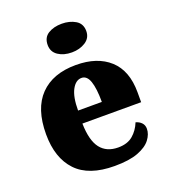

<svg xmlns="http://www.w3.org/2000/svg" viewBox="-142 -881 882 995"><g transform="rotate(-20 299.0 -383.5)"><path d="M320 10Q178 10 109.5 -62.5Q41 -135 41 -266Q41 -407 111 -479Q181 -551 308 -551Q426 -551 493.5 -489.5Q561 -428 561 -309V-254H237Q239 -160 272.5 -117Q306 -74 370 -74Q421 -74 451.5 -100Q482 -126 498 -166Q517 -161 529.5 -148Q542 -135 542 -115Q542 -85 520 -56Q498 -27 449.5 -8.5Q401 10 320 10ZM370 -325Q370 -399 356.5 -438.5Q343 -478 313 -478Q281 -478 260 -439Q239 -400 239 -325ZM313 -619Q268 -619 237.5 -639.5Q207 -660 207 -698Q207 -739 237.5 -758Q268 -777 313 -777Q356 -777 388 -758Q420 -739 420 -698Q420 -660 388 -639.5Q356 -619 313 -619Z"/></g></svg>

Font: Noto Serif Hentaigana Black
Style: Regular
Weight: 900
Designer: Kazuhiro Yamada
Foundry: nipponia
Version: Version 1.000; ttfautohint (v1.8.4.7-5d5b)